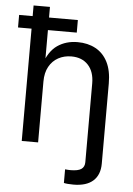

<svg xmlns="http://www.w3.org/2000/svg" viewBox="-61 -774 714 1027"><g transform="rotate(5 295.5 -260.0)"><path d="M372.6 208.5Q356.4 208.5 342.5 207.3Q328.6 206.1 321.3 204.1V130.9Q328.6 131.8 336.4 132.3Q344.2 132.8 350.1 132.8Q390.6 132.8 408.2 120.8Q425.8 108.9 425.8 83.5V0H514.2V83.5Q514.2 144 478 176.3Q441.9 208.5 372.6 208.5ZM165 -327.1V0H77.1V-727.5H165V-413.6H149.9Q174.8 -489.3 220.9 -521Q267.1 -552.7 329.1 -552.7Q384.3 -552.7 426 -530Q467.8 -507.3 491 -461.7Q514.2 -416 514.2 -346.7V0H425.8V-339.4Q425.8 -402.3 392.8 -438Q359.9 -473.6 302.7 -473.6Q263.7 -473.6 232.4 -456.5Q201.2 -439.5 183.1 -406.7Q165 -374 165 -327.1ZM4.4 -603V-670.4H319.8V-603Z"/></g></svg>

Font: Inter Variable LoSnoCo
Style: Regular
Weight: 400
Designer: Rasmus Andersson
Foundry: rsms
Version: Version 4.000;git-a52131595; featfreeze: case,dlig,ss01,ss02